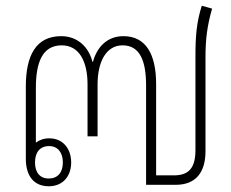

<svg xmlns="http://www.w3.org/2000/svg" viewBox="-20 -644 804 669"><path d="M150 5C199 5 228 -30 228 -78C228 -126 199 -162 152 -162C132 -162 117 -156 105 -147V-338C105 -425 127 -486 195 -486C256 -486 285 -430 285 -350V-169H320V-350C320 -429 350 -486 407 -486C468 -486 489 -431 489 -346V0H592C662 0 696 -43 696 -117V-443C696 -509 702 -554 719 -614L683 -624C665 -566 661 -520 661 -448V-121C661 -60 639 -33 586 -33H524V-351C524 -454 489 -518 410 -518C351 -518 317 -477 304 -429H302C290 -477 253 -518 193 -518C105 -518 70 -450 70 -343V-91C70 -31 98 5 150 5ZM150 -22C119 -22 102 -43 102 -78C102 -113 119 -135 151 -135C181 -135 199 -113 199 -78C199 -43 181 -22 150 -22Z"/></svg>

Font: Noto Sans Thai Looped SemiCondensed ExtraLight
Style: Regular
Weight: 200
Width: 4
Designer: Sasikarn Vongin, Ben Mitchell
Foundry: The Fontpad Ltd
Version: Version 1.001